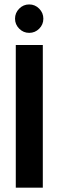

<svg xmlns="http://www.w3.org/2000/svg" viewBox="-20 -868 296 888"><path d="M53 -660H178V0H53ZM115 -716Q88 -716 68.8 -735.5Q49.5 -755 49.5 -781.5Q49.5 -808.5 68.8 -828Q88 -847.5 115 -847.5Q142 -847.5 161.2 -828Q180.5 -808.5 180.5 -781.5Q180.5 -754.5 161.2 -735.2Q142 -716 115 -716Z"/></svg>

Font: League Spartan Thin SemiBold
Style: Regular
Weight: 600
Version: Version 2.002